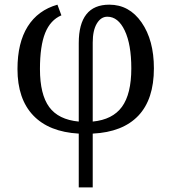

<svg xmlns="http://www.w3.org/2000/svg" viewBox="-20 -566 737 826"><path d="M244.1 -500Q196.8 -480 174.3 -424.1Q151.9 -368.2 151.9 -269Q151.9 -159.7 191.7 -105.5Q231.4 -51.3 318.8 -43V-380.9Q318.8 -462.9 351.6 -504.4Q384.3 -545.9 450.2 -545.9Q536.1 -545.9 589.1 -469.5Q642.1 -393.1 642.1 -272Q642.1 -138.7 575 -68.1Q507.8 2.4 378.9 8.8V240.2H318.8V8.8Q190.4 1.5 122.8 -69.6Q55.2 -140.6 55.2 -269Q55.2 -381.8 99.1 -451.9Q143.1 -522 227.1 -545.9ZM378.9 -43Q464.4 -51.3 504.6 -106.4Q544.9 -161.6 544.9 -272Q544.9 -375 516.6 -434.6Q488.3 -494.1 441.9 -494.1Q414.1 -494.1 396.5 -464.6Q378.9 -435.1 378.9 -382.8Z"/></svg>

Font: Noto Serif
Style: Regular
Weight: 400
Designer: Monotype Design team
Foundry: Monotype Imaging Inc.
Version: Version 1.02